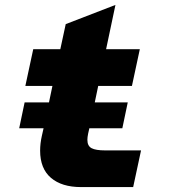

<svg xmlns="http://www.w3.org/2000/svg" viewBox="-20 -760 691 780"><path d="M80 -344H179L193 -411H83L115 -560H225L247 -662L449 -740L411 -560H548L516 -411H379L365 -344H499L477 -239H343L338 -217Q335 -202 335 -192Q335 -167 352 -158Q369 -149 407 -149H553L521 0H309Q231 0 187 -37.5Q143 -75 143 -148Q143 -177 150 -208L157 -239H58Z"/></svg>

Font: Azeret Mono ExtraBold
Style: Italic
Weight: 800
Italic angle: -12°
Designer: Martin Vácha
Foundry: Displaay
Version: Version 1.000; Glyphs 3.0.3, build 3074